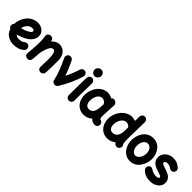

<svg xmlns="http://www.w3.org/2000/svg" viewBox="289 -2189 3666 3666"><g transform="rotate(45 2122.0 -356.0)"><path d="M531.2 -8.8C546.4 -22.5 554.7 -39.6 555.7 -60.5C556.6 -81.1 550.3 -98.6 536.6 -113.8C522.9 -128.9 505.9 -137.2 485.4 -138.2C464.8 -139.2 446.8 -132.8 431.6 -119.1C403.8 -94.2 363.3 -81.5 310.1 -81.5C271.5 -81.5 242.7 -92.8 222.7 -115.7C293 -133.8 360.4 -162.1 424.8 -200.7C460.4 -222.2 544.9 -291 544.9 -393.1C544.9 -508.3 438.5 -563 355.5 -563C261.2 -563 184.1 -521 129.9 -455.6C75.7 -390.1 45.4 -306.2 43 -224.1C25.9 -208 18.6 -188 20 -165C21.5 -138.2 37.6 -116.2 59.1 -104.5C78.1 -46.4 110.8 -2.9 156.7 24.9C202.6 52.7 253.9 66.9 310.1 66.9C346.7 66.9 384.3 62 422.9 52.2C461.4 42 497.6 22 531.2 -8.8ZM351.1 -414.6C381.8 -414.6 400.9 -401.9 400.9 -380.9C400.9 -363.8 387.7 -344.2 343.3 -317.4C300.3 -292 250.5 -272.9 194.3 -259.8C209 -350.6 278.8 -414.6 351.1 -414.6Z M619.6 -10.7C617.2 13.2 623 31.7 636.7 44.9C650.4 58.1 666 65.9 684.1 67.4C703.1 69.3 721.2 64.9 738.3 54.7C755.4 43.9 764.6 26.9 767.1 2.9C773.4 -67.9 778.8 -127.9 782.2 -180.7C790.5 -221.2 800.8 -258.8 812.5 -294.4C835.9 -365.2 868.2 -414.1 914.6 -414.1C965.8 -414.1 983.9 -335.9 983.9 -189.9C983.9 -133.8 981.9 -71.3 978.5 1C977.1 20 982.9 36.6 996.1 51.3C1008.8 65.9 1027.3 73.2 1051.8 73.2C1075.2 73.2 1093.3 65.9 1106.4 50.8C1119.6 35.6 1126.5 18.6 1127.9 0.5C1133.8 -109.4 1133.8 -223.1 1133.8 -328.1C1133.8 -372.1 1126 -411.6 1110.4 -447.3C1078.6 -517.6 1018.1 -562.5 933.6 -562.5C871.1 -562.5 818.4 -530.8 775.4 -483.9C774.9 -489.3 773.9 -495.1 772.9 -500.5C768.6 -525.4 757.3 -543 738.3 -552.2C719.2 -561.5 699.7 -563.5 680.7 -559.1C664.1 -554.7 649.9 -545.9 638.7 -532.2C627 -518.1 623 -500 626.5 -477.5C634.8 -426.3 638.7 -377.9 638.7 -315.9C638.7 -243.2 632.8 -149.9 619.6 -10.7Z M1214.4 -542C1196.3 -533.7 1183.6 -519.5 1176.3 -500C1168.9 -480 1169.9 -460.9 1178.7 -442.4C1239.7 -313.5 1312 -150.9 1339.8 -7.8C1343.8 13.2 1355 29.3 1374 41C1393.1 52.2 1412.6 55.2 1433.1 49.3C1452.1 43.9 1466.3 33.2 1476.6 17.1C1519 -51.8 1559.1 -126 1596.7 -205.6C1634.3 -285.2 1665.5 -367.7 1690.4 -453.1C1695.8 -472.2 1693.8 -491.2 1684.1 -509.8C1673.8 -527.8 1659.2 -540 1640.1 -545.4C1621.1 -550.8 1602.1 -548.8 1584 -539.1C1565.9 -528.8 1553.7 -514.2 1547.9 -495.1C1520 -398.9 1480.5 -304.2 1436 -214.8C1399.4 -319.8 1353.5 -421.4 1314 -505.9C1305.2 -523.9 1291 -536.6 1271.5 -543.9C1252 -551.3 1232.9 -550.3 1214.4 -542Z M1746.1 -694.8C1746.1 -684.1 1749 -671.9 1754.4 -657.7C1765.1 -629.4 1789.6 -604 1835.9 -604C1855.5 -604 1872.1 -609.4 1885.3 -620.1C1911.6 -641.1 1924.8 -674.3 1924.8 -698.2C1924.8 -709 1921.9 -721.2 1916.5 -734.9C1904.8 -762.2 1880.9 -785.6 1838.4 -785.6C1788.6 -785.6 1746.1 -740.2 1746.1 -694.8ZM1827.6 -548.3H1824.7C1805.7 -548.3 1789.1 -541.5 1773.9 -528.3C1758.8 -515.1 1751 -498 1750 -477.5C1745.1 -360.8 1742.7 -102.1 1742.7 0C1742.7 20 1750 37.6 1764.6 52.2C1779.3 66.9 1796.9 74.2 1816.9 74.2C1837.4 74.2 1855 66.9 1869.6 52.2C1884.3 37.6 1891.6 20 1891.6 0C1891.6 -99.6 1893.6 -361.3 1898.4 -470.7V-473.6C1898.4 -492.7 1891.6 -509.3 1878.4 -524.4C1865.2 -539.6 1848.1 -547.4 1827.6 -548.3Z M2491.7 52.2C2512.2 52.2 2529.8 44.9 2544.4 30.3C2559.1 15.6 2566.4 -2 2566.4 -22C2566.4 -43.9 2561 -60.1 2550.3 -70.3C2539.1 -80.6 2527.8 -87.9 2516.1 -92.3C2486.8 -100.1 2481 -119.6 2479.5 -143.6C2479 -151.9 2478.5 -165 2479 -182.1C2479.5 -199.2 2480 -214.4 2480.5 -228.5C2481 -233.4 2481 -238.3 2481.4 -243.2L2493.7 -471.7C2495.1 -491.2 2488.8 -509.3 2474.6 -525.9C2460.4 -542.5 2443.4 -552.2 2423.3 -555.2C2396.5 -558.6 2371.6 -547.9 2357.4 -528.3C2321.8 -551.3 2282.2 -563 2239.7 -563C2075.7 -563 1951.2 -399.4 1952.6 -210.9C1953.1 -157.2 1963.9 -109.4 1985.4 -67.9C2027.8 16.1 2105.5 66.9 2202.6 66.9C2270 66.9 2328.6 44.4 2377.9 -1C2403.8 32.7 2441.4 52.2 2491.7 52.2ZM2204.6 -81.5C2139.6 -81.5 2103 -127.4 2101.6 -209C2101.6 -246.6 2106.9 -280.8 2118.2 -312C2140.1 -374 2183.1 -414.6 2238.3 -414.6C2279.3 -414.6 2312 -391.1 2337.4 -350.6L2332.5 -266.1C2332 -264.2 2332 -262.2 2332 -260.3C2331.5 -256.8 2331.5 -252.9 2331.5 -248.5C2322.3 -136.7 2276.9 -81.5 2204.6 -81.5Z M2892.1 -563C2730.5 -563 2591.3 -398.4 2591.3 -211.9C2591.3 -157.7 2602.1 -109.9 2623.5 -67.9C2666 16.1 2743.2 66.9 2840.3 66.9C2905.3 66.9 2962.4 46.4 3012.7 5.4C3017.1 12.2 3021.5 19 3026.9 25.4C3039.6 41 3056.2 49.8 3077.1 52.2C3098.1 54.2 3116.2 48.8 3131.8 35.6C3147.5 22.5 3156.2 5.9 3158.7 -15.1C3160.6 -35.6 3155.3 -53.7 3142.1 -69.3C3140.1 -71.8 3138.2 -77.6 3135.7 -86.4C3133.3 -95.2 3130.9 -111.8 3129.4 -136.7C3127.9 -161.1 3127 -198.2 3127 -248.5L3135.7 -663.1C3136.2 -683.1 3129.4 -700.7 3115.2 -715.8C3101.1 -731 3083.5 -738.3 3063.5 -738.8C3043 -739.3 3025.4 -732.4 3010.7 -718.3C2995.6 -704.1 2987.8 -686.5 2987.3 -666.5L2984.4 -544.9C2955.6 -557.1 2924.8 -563 2892.1 -563ZM2740.7 -209.5C2740.7 -247.1 2747.6 -281.2 2761.2 -312C2788.1 -374 2835.4 -414.6 2890.1 -414.6C2929.2 -414.6 2961.4 -394.5 2980.5 -364.7L2978.5 -269.5C2978 -267.1 2977.5 -264.2 2977.5 -261.2C2975.6 -200.7 2961.9 -155.8 2936.5 -126C2910.6 -96.2 2879.4 -81.5 2842.3 -81.5C2777.3 -81.5 2740.7 -127.4 2740.7 -209.5Z M3468.8 -563C3373.5 -563 3305.2 -519.5 3260.7 -455.1C3216.3 -390.1 3195.3 -310.1 3195.3 -237.3C3195.3 -165 3218.3 -89.8 3262.2 -31.2C3306.2 27.8 3371.1 66.9 3455.6 66.9C3546.9 66.9 3615.7 22.9 3661.1 -43C3706.5 -108.4 3729.5 -189 3729.5 -262.7C3729.5 -329.6 3708.5 -403.8 3665.5 -463.4C3622.6 -522.9 3557.1 -563 3468.8 -563ZM3468.8 -414.6C3499.5 -414.6 3526.4 -400.4 3548.3 -372.6C3570.3 -344.7 3581.1 -308.1 3581.1 -262.7C3581.1 -228 3574.7 -196.8 3562.5 -169.4C3537.6 -114.7 3496.6 -81.5 3455.6 -81.5C3399.9 -81.5 3344.7 -139.6 3344.7 -237.3C3344.7 -291.5 3356.4 -334.5 3380.4 -366.7C3403.8 -398.4 3433.1 -414.6 3468.8 -414.6Z M4203.1 -390.1C4215.3 -406.2 4220.7 -424.3 4218.3 -444.8C4215.8 -464.8 4206.5 -481.4 4190.4 -494.1C4164.6 -517.1 4137.2 -534.7 4108.9 -546.4C4080.6 -558.1 4045.9 -564 4005.4 -564C3965.3 -564 3928.7 -555.2 3895 -537.6C3828.1 -502.4 3784.7 -440.9 3784.7 -370.1C3784.7 -301.8 3814 -257.8 3856.9 -228.5C3899.4 -199.2 3950.2 -182.6 3993.2 -169.4C4018.1 -162.1 4039.1 -154.8 4057.1 -147C4074.7 -138.7 4083.5 -127.9 4083.5 -114.3C4083.5 -103.5 4076.7 -95.2 4062.5 -89.8C4048.3 -84.5 4032.2 -81.5 4013.7 -81.5C3960.4 -81.5 3909.7 -101.1 3880.4 -123C3870.1 -129.9 3857.9 -135.7 3842.8 -140.6C3827.6 -145 3811.5 -142.1 3794.9 -130.9C3777.8 -119.6 3767.6 -104 3763.7 -83.5C3759.3 -63 3762.7 -44.4 3773.9 -27.8C3818.8 32.2 3900.9 66.9 3996.1 66.9C4041 66.9 4081.5 59.1 4117.2 43C4188.5 10.7 4232.9 -47.9 4232.9 -117.7C4232.9 -183.6 4204.1 -226.6 4162.1 -254.9C4120.1 -283.2 4069.8 -299.3 4026.9 -312.5C4001.5 -319.8 3979.5 -328.1 3961.4 -336.4C3942.9 -344.7 3933.6 -356 3933.6 -370.1C3933.6 -395.5 3960.9 -414.6 4000 -414.6C4031.2 -414.6 4067.9 -402.8 4099.6 -377.4C4136.7 -354.5 4178.2 -358.4 4203.1 -390.1Z"/></g></svg>

Font: Mikhak ExtraBold
Style: Regular
Weight: 800
Designer: Amin Abedi
Version: Version 3.2